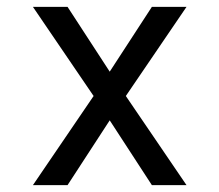

<svg xmlns="http://www.w3.org/2000/svg" viewBox="-20 -540 640 560"><path d="M76 0 253 -260 76 -520H177L300 -331L423 -520H524L347 -260L524 0H423L300 -189L177 0Z"/></svg>

Font: Iosevka Fixed Extended
Style: Regular
Weight: 400
Width: 7
Monospace: yes
Designer: Belleve Invis
Foundry: Belleve Invis
Version: Version 24.1.1; ttfautohint (v1.8.4)